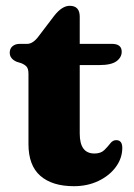

<svg xmlns="http://www.w3.org/2000/svg" viewBox="-20 -629 460 661"><path d="M53 -411.5 37 -416.5Q13.5 -427 13.5 -447.5Q13.5 -461.5 23 -469.8Q32.5 -478 48.5 -478H74Q94 -478 114 -505.5L166.5 -574.5Q193.5 -609 220 -609Q254.5 -609 254.5 -571.5V-478H365Q399 -478 399 -451Q399 -431.5 381 -418.2Q363 -405 322 -405H254.5V-169Q254.5 -100.5 305 -100.5Q327 -100.5 339 -112.2Q351 -124 359.8 -135.5Q368.5 -147 381 -146.5Q401.5 -146 401 -118.5Q400.5 -83.5 378.5 -53.8Q356.5 -24 318.8 -6Q281 12 234.5 12Q159.5 12 118.8 -23.8Q78 -59.5 78 -133V-374.5Q78 -392 71.8 -399.2Q65.5 -406.5 53 -411.5Z"/></svg>

Font: Fraunces 9pt Soft
Style: Bold
Weight: 700
Version: Version 1.000;[b76b70a41]